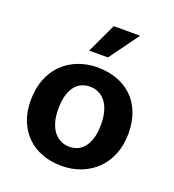

<svg xmlns="http://www.w3.org/2000/svg" viewBox="-130 -798 827 911"><g transform="rotate(20 284.0 -343.0)"><path d="M529 -242Q529 -183 510 -136Q491 -89 457.5 -56.5Q424 -24 379 -6.5Q334 11 282 11Q230 11 185.5 -5Q141 -21 108.5 -52Q76 -83 57.5 -128.5Q39 -174 39 -232Q39 -293 58 -340.5Q77 -388 110.5 -420.5Q144 -453 189 -470Q234 -487 286 -487Q338 -487 382.5 -471Q427 -455 459.5 -424.5Q492 -394 510.5 -348Q529 -302 529 -242ZM392 -237Q392 -278 383 -307Q374 -336 358.5 -354Q343 -372 323.5 -380.5Q304 -389 283 -389Q262 -389 243 -381.5Q224 -374 209 -356.5Q194 -339 185 -310Q176 -281 176 -237Q176 -198 185 -169.5Q194 -141 209 -123Q224 -105 244 -96Q264 -87 285 -87Q306 -87 325 -94.5Q344 -102 359 -120Q374 -138 383 -166.5Q392 -195 392 -237ZM314 -548H219L289 -697H422Z"/></g></svg>

Font: Mukta
Style: Bold
Weight: 700
Designer: Girish Dalvi and Yashodeep Gholap
Foundry: Ek Type
Version: Version 2.538;PS 1.002;hotconv 16.6.51;makeotf.lib2.5.65220;